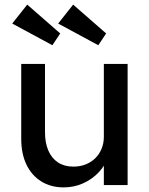

<svg xmlns="http://www.w3.org/2000/svg" viewBox="-20 -802 645 832"><path d="M256 10Q200 10 158.5 -16Q117 -42 94.5 -89Q72 -136 72 -201V-525H175V-229Q175 -183 189.5 -149.5Q204 -116 231.5 -98Q259 -80 298 -80Q327 -80 351 -89.5Q375 -99 392.5 -116Q410 -133 420 -157Q430 -181 430 -209V-525H533V0H430V-110L448 -122Q436 -85 407.5 -55Q379 -25 340 -7.5Q301 10 256 10ZM406 -606 232 -700 297 -782 440 -657ZM207 -606 33 -700 98 -782 241 -657Z"/></svg>

Font: Lexend Medium
Style: Regular
Weight: 500
Designer: Bonnie Shaver-Troup, Thomas Jockin
Foundry: Lexend
Version: Version 1.005